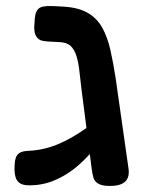

<svg xmlns="http://www.w3.org/2000/svg" viewBox="-20 -605 487 634"><path d="M343 9Q317 9 304.5 1.5Q292 -6 288.5 -18.5Q285 -31 283 -46L249 -311Q245 -344 242 -371.5Q239 -399 232.5 -420Q226 -441 213.5 -453Q201 -465 176 -466Q153 -467 137.5 -468Q122 -469 112 -473Q102 -479 97.5 -489Q93 -499 93 -515L95 -546Q97 -567 107.5 -576.5Q118 -586 149 -585Q152 -585 165 -584.5Q178 -584 191 -583Q240 -580 270.5 -562Q301 -544 318 -513Q335 -482 344.5 -440Q354 -398 362 -346L404 -51Q409 -21 394 -6Q379 9 343 9ZM99 6Q79 8 63 6Q47 4 38 -7Q29 -18 28 -42Q27 -79 36.5 -92.5Q46 -106 74 -107Q99 -108 123.5 -113.5Q148 -119 172 -129Q196 -139 220 -153Q244 -167 268.5 -184.5Q293 -202 318 -221L319 -145Q300 -122 281 -101Q262 -80 242 -62Q222 -44 199.5 -30Q177 -16 152.5 -6.5Q128 3 99 6Z"/></svg>

Font: Fredoka Medium
Style: Regular
Weight: 500
Designer: Ben Nathan
Foundry: Milena B. Brandão, Ben Nathan
Version: Version 2.001